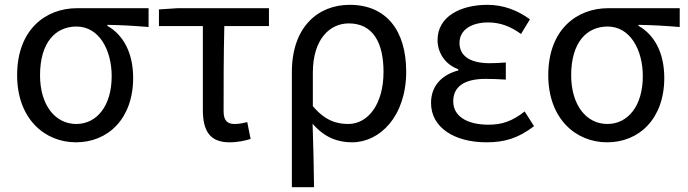

<svg xmlns="http://www.w3.org/2000/svg" viewBox="-20 -577 2852 796"><path d="M295 13C428 13 532 -85 532 -254C532 -357 492 -432 425 -470V-474C485 -473 535 -470 596 -465V-543H299C171 -543 51 -456 51 -265C51 -86 164 13 295 13ZM296 -63C209 -63 146 -141 146 -265C146 -402 211 -467 297 -467C391 -467 443 -370 443 -261C443 -139 382 -63 296 -63Z M932 13C966 13 997 6 1019 -1L1005 -71C987 -66 970 -63 952 -63C922 -63 907 -78 907 -116C907 -226 907 -346 910 -469H1095V-543H717L639 -538V-469H821V-122C821 -34 850 13 932 13Z M1190 199H1282C1281 103 1279 34 1276 -64C1326 -6 1381 13 1440 13C1554 13 1664 -94 1664 -280C1664 -451 1581 -557 1430 -557C1298 -557 1190 -465 1190 -278ZM1424 -63C1377 -63 1328 -76 1277 -137V-276C1277 -413 1346 -480 1426 -480C1527 -480 1570 -399 1570 -279C1570 -144 1505 -63 1424 -63Z M1997 13C2072 13 2129 -4 2194 -54L2155 -115C2104 -74 2059 -60 2006 -60C1913 -60 1859 -97 1859 -157C1859 -217 1904 -250 1993 -250C2020 -250 2046 -249 2077 -247V-318C2051 -316 2031 -315 2010 -315C1922 -315 1885 -350 1885 -399C1885 -455 1937 -484 2004 -484C2054 -484 2098 -467 2140 -436L2177 -497C2126 -534 2067 -557 2001 -557C1890 -557 1794 -509 1794 -411C1794 -360 1824 -310 1880 -290V-285C1819 -269 1767 -227 1767 -150C1767 -49 1863 13 1997 13Z M2497 13C2630 13 2734 -85 2734 -254C2734 -357 2694 -432 2627 -470V-474C2687 -473 2737 -470 2798 -465V-543H2501C2373 -543 2253 -456 2253 -265C2253 -86 2366 13 2497 13ZM2498 -63C2411 -63 2348 -141 2348 -265C2348 -402 2413 -467 2499 -467C2593 -467 2645 -370 2645 -261C2645 -139 2584 -63 2498 -63Z"/></svg>

Font: Noto Sans Mono CJK SC Regular
Style: Regular
Weight: 400
Designer: Ryoko NISHIZUKA (kana & ideographs); Paul D. Hunt (Latin, Greek & Cyrillic); Wenlong ZHANG (bopomofo); Sandoll Communica
Foundry: Adobe Systems Incorporated
Version: Version 1.005;PS 1.005;hotconv 1.0.96;makeotf.lib2.5.65012